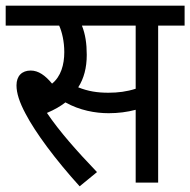

<svg xmlns="http://www.w3.org/2000/svg" viewBox="-20 -642 669 675"><path d="M260 13 321 -37C250 -111 189 -180 145 -245C171 -256 192 -268 210 -282C260 -254 315 -244 362 -244C395 -244 427 -248 457 -256V0H536V-552H629V-622H0V-552H188C198 -530 206 -496 206 -459C206 -414 194 -373 163 -348C139 -377 115 -394 88 -394C57 -394 38 -375 38 -342C38 -315 48 -283 70 -242C104 -177 173 -83 260 13ZM361 -316C322 -316 290 -321 255 -335C275 -366 285 -404 285 -449C285 -489 280 -522 268 -552H457V-330C426 -320 395 -316 361 -316Z"/></svg>

Font: Noto Sans Devanagari SemiCondensed
Style: Regular
Weight: 400
Width: 4
Designer: Jelle Bosma - Monotype Design Team
Foundry: Monotype Imaging Inc.
Version: Version 2.004